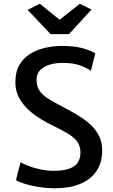

<svg xmlns="http://www.w3.org/2000/svg" viewBox="-20 -996 605 1024"><path d="M275.5 8Q227 8 183.8 0.8Q140.5 -6.5 109.5 -16.5Q78.5 -26.5 65 -35L89.5 -130.5Q108.5 -119.5 137 -109Q165.5 -98.5 199.5 -91.8Q233.5 -85 268.5 -85Q337 -85 373 -108Q409 -131 409 -183Q409 -218 391 -241.8Q373 -265.5 337.2 -286.5Q301.5 -307.5 248 -333Q202.5 -355.5 159.8 -387Q117 -418.5 89.5 -461Q62 -503.5 62 -558.5Q62 -612.5 83.2 -649.2Q104.5 -686 140.5 -708.5Q176.5 -731 220.8 -741Q265 -751 311.5 -751Q379.5 -751 424 -737.8Q468.5 -724.5 488 -711.5L465 -619Q439.5 -635 405.2 -647.8Q371 -660.5 311.5 -660.5Q275 -660.5 244 -651Q213 -641.5 194 -622Q175 -602.5 175 -572Q175 -537.5 189.2 -514.2Q203.5 -491 235.5 -470.8Q267.5 -450.5 319.5 -423.5Q357 -404 393.5 -382.2Q430 -360.5 459.8 -334Q489.5 -307.5 507.2 -273.2Q525 -239 525 -195Q525 -127 493.2 -81.8Q461.5 -36.5 405.2 -14.2Q349 8 275.5 8ZM250 -814 127 -943.5 192.5 -976 298 -890.5 406 -976 468 -945 348 -814Z"/></svg>

Font: Koeln Type Sans
Style: Regular
Weight: 400
Designer: Eben Sorkin
Foundry: Eben Sorkin
Version: Version 2.001